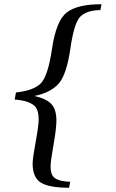

<svg xmlns="http://www.w3.org/2000/svg" viewBox="-20 -760 544 899"><path d="M303.7 119.1Q210.4 119.1 171.6 95.2Q132.8 71.3 132.8 6.8Q132.8 -18.6 147 -95.7Q161.1 -172.9 161.1 -200.2Q161.1 -238.3 147.5 -257.8Q124 -288.1 48.8 -293.9L54.7 -327.1Q132.8 -335 168.5 -367.2Q204.1 -399.4 223.6 -531.7Q243.2 -664.1 293 -702.1Q342.8 -740.2 455.1 -740.2L450.2 -712.9Q387.7 -711.9 357.4 -683.6Q327.1 -655.3 309.6 -533.2Q292 -411.1 254.9 -368.7Q217.8 -326.2 140.6 -310.5Q195.3 -298.8 219.7 -273.7Q244.1 -248.5 244.1 -195.3Q244.1 -158.2 230.5 -81.5Q216.8 -4.9 216.8 18.6Q216.8 49.8 227.5 64.5Q246.1 89.8 308.6 90.8Z"/></svg>

Font: Kelvinch
Style: Italic
Weight: 400
Italic angle: -10°
Designer: Paul James Miller
Foundry: High-Logic / Made with FontCreator
Version: Version 3.40;July 22, 2017;FontCreator 11.0.0.2388 64-bit